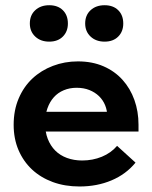

<svg xmlns="http://www.w3.org/2000/svg" viewBox="-20 -696 574 724"><path d="M279.8 7.2Q346 7.2 400.6 -15.9Q455.3 -39 491 -82.8L421.5 -146Q398.8 -119.3 364.1 -105Q329.5 -90.8 289.8 -90.8Q258.8 -90.8 232.6 -100.4Q206.5 -110 188.4 -128.1Q170.3 -146.3 160.1 -172.3Q150 -198.3 150 -231.8Q150 -262.8 158.8 -287.4Q167.5 -312 182.9 -329.2Q198.3 -346.5 220.4 -355.7Q242.5 -365 269 -365Q295.8 -365 317 -356.5Q338.2 -348 353.4 -333.4Q368.5 -318.7 376.5 -299Q384.5 -279.3 384.5 -257.3V-221.8L459.3 -274.5H102.8V-200H502.3V-225.7Q502.3 -275.8 486.8 -319.1Q471.3 -362.5 442 -395Q412.8 -427.5 370.3 -446Q327.8 -464.5 273.8 -464.5Q223.8 -464.5 179.5 -447.6Q135.2 -430.8 102.2 -399.9Q69.2 -369 50.4 -324.6Q31.5 -280.3 31.5 -225.3Q31.5 -173 49.7 -130.3Q68 -87.5 100.7 -56.9Q133.5 -26.3 179.1 -9.5Q224.8 7.2 279.8 7.2ZM165.6 -539Q198 -539 217 -558.1Q236 -577.2 236 -607.2Q236 -638.8 217 -657.5Q198 -676.3 165.6 -676.3Q133.2 -676.3 112.9 -657.5Q92.5 -638.8 92.5 -607.5Q92.5 -577.2 112.9 -558.1Q133.2 -539 165.6 -539ZM374.4 -539Q406.8 -539 425.8 -558.1Q444.8 -577.2 444.8 -607.2Q444.8 -638.8 425.8 -657.5Q406.8 -676.3 374.4 -676.3Q342 -676.3 321.6 -657.5Q301.2 -638.8 301.2 -607.5Q301.2 -577.2 321.6 -558.1Q342 -539 374.4 -539Z"/></svg>

Font: Tilda Sans VF
Style: Regular
Weight: 400
Designer: ParaType Ltd
Foundry: ParaType Ltd
Version: Version 1.010